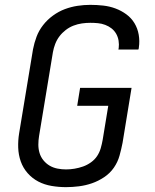

<svg xmlns="http://www.w3.org/2000/svg" viewBox="-20 -763 640 791"><path d="M252 8Q222 8 192.5 3Q163 -2 138 -15Q113 -28 94 -49.5Q75 -71 65.5 -98Q56 -125 55 -155Q54 -185 59 -215L116 -560Q121 -586 130.5 -611.5Q140 -637 157.5 -659.5Q175 -682 198.5 -699Q222 -716 247.5 -725.5Q273 -735 299.5 -739Q326 -743 352 -743Q379 -743 405.5 -740Q432 -737 456 -728Q480 -719 500.5 -704Q521 -689 534 -667.5Q547 -646 551.5 -620Q556 -594 552 -567Q552 -565 551.5 -563Q551 -561 550 -559H468Q468 -560 468 -561.5Q468 -563 469 -564Q471 -580 468.5 -595.5Q466 -611 458.5 -624Q451 -637 439.5 -646Q428 -655 413.5 -660.5Q399 -666 383.5 -667.5Q368 -669 352 -669Q335 -669 317.5 -666.5Q300 -664 283 -657.5Q266 -651 251 -639.5Q236 -628 225 -613.5Q214 -599 207.5 -582Q201 -565 198 -548L141 -203Q138 -185 138 -167Q138 -149 143 -132.5Q148 -116 159 -102.5Q170 -89 184.5 -80.5Q199 -72 216.5 -68.5Q234 -65 252 -65Q269 -65 287 -68Q305 -71 322 -77Q339 -83 354.5 -94Q370 -105 380 -120Q390 -135 395 -152.5Q400 -170 403 -187L426 -327H298L310 -401H522L485 -175Q480 -149 472.5 -122Q465 -95 449 -72Q433 -49 409 -33Q385 -17 359 -8Q333 1 305.5 4.5Q278 8 252 8Z"/></svg>

Font: Zed Sans Extended
Style: Italic
Weight: 400
Width: 7
Italic angle: -9°
Designer: Belleve Invis
Foundry: Belleve Invis
Version: Version 1.0.0; ttfautohint (v1.8.4)